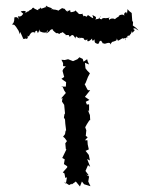

<svg xmlns="http://www.w3.org/2000/svg" viewBox="-20 -665 541 694"><path d="M147 -638C144 -633 146 -647 142 -638C132 -635 127 -630 127 -639C123 -628 119 -638 118 -628C110 -630 96 -638 104 -637C91 -638 103 -632 83 -627C83 -627 95 -628 77 -622C72 -616 79 -624 69 -617C80 -626 67 -627 55 -624C64 -612 68 -620 58 -608C46 -600 42 -614 47 -599C38 -599 46 -606 48 -594C42 -606 37 -603 32 -602C32 -584 28 -580 23 -577L32 -575L38 -568L47 -554L52 -541L53 -550L64 -525L62 -522L63 -525C72 -522 75 -530 75 -524C84 -526 79 -536 80 -536C87 -530 83 -535 90 -543C96 -551 101 -549 108 -547C108 -547 104 -542 105 -548C111 -555 113 -558 117 -545C125 -562 126 -561 123 -552C128 -551 134 -545 148 -548C153 -562 157 -553 145 -544C165 -551 156 -558 172 -560C172 -557 164 -558 169 -558C180 -546 186 -544 179 -549C187 -540 184 -550 194 -542C205 -552 204 -542 205 -548C206 -554 212 -538 222 -542C224 -542 215 -546 217 -538C235 -540 227 -536 232 -532C241 -540 243 -543 253 -526C255 -525 250 -532 257 -533C266 -523 261 -531 271 -528C263 -518 267 -534 283 -526C285 -516 288 -523 288 -523C288 -515 286 -521 297 -522C292 -515 300 -511 313 -526C312 -525 313 -510 321 -523C324 -516 317 -510 335 -506C339 -518 323 -508 335 -506C346 -522 334 -514 346 -518C342 -522 356 -503 352 -507C355 -509 358 -511 357 -506C361 -507 380 -516 379 -504C386 -518 393 -517 379 -512C396 -516 405 -518 401 -526C412 -513 415 -511 403 -523C407 -514 408 -519 423 -527C429 -521 434 -536 434 -519C428 -527 442 -534 445 -528C433 -536 446 -537 450 -536C439 -533 456 -540 456 -552C462 -548 453 -539 467 -556C465 -560 459 -558 464 -563C477 -561 468 -560 481 -555L471 -565L460 -573L461 -585L458 -590L456 -618L447 -625L441 -632L439 -615C437 -630 421 -611 433 -608C426 -611 423 -611 426 -612C409 -614 404 -600 414 -610C398 -597 402 -594 409 -604C407 -606 392 -594 396 -595C391 -600 377 -599 375 -592C374 -606 366 -591 377 -602C371 -599 353 -599 363 -599C351 -602 343 -596 350 -590C353 -591 355 -594 340 -597C344 -603 339 -603 345 -608C337 -590 327 -600 323 -592C334 -606 320 -606 314 -611C318 -600 317 -594 317 -599C304 -604 297 -615 296 -608C290 -601 293 -602 297 -602C292 -606 279 -612 284 -603C273 -621 280 -615 280 -615C265 -614 268 -611 257 -623C271 -611 260 -619 251 -629C257 -624 240 -621 236 -621C233 -619 236 -636 229 -625C221 -632 228 -619 222 -624C213 -631 209 -640 216 -631C202 -637 208 -638 190 -626C187 -637 188 -632 190 -627C176 -633 171 -628 168 -634C175 -632 154 -629 168 -633C165 -639 157 -636 146 -645ZM295 -451 282 -442 279 -452 267 -458 260 -451 244 -444 226 -451 214 -448 202 -449 208 -437V-426L218 -425L209 -416L206 -409L212 -387L202 -380L219 -368L218 -352H201L207 -350L212 -338L218 -329L200 -308L206 -311L204 -298L212 -286C213 -276 214 -265 215 -255L213 -252L211 -240L215 -233L216 -218L219 -194L217 -192L215 -180L208 -171L214 -166L222 -155L216 -147L218 -126L220 -125C215 -115 210 -104 205 -94L214 -89L211 -72L223 -64V-60L207 -42L213 -38L216 -22L222 -24L218 -1L211 -8L230 4L239 -1V2L254 -9L269 9L276 -9L284 1L307 8L299 -9L302 -27L291 -34L301 -31L289 -47L298 -68L306 -62L295 -90L305 -85L301 -105L289 -120H290L301 -125L297 -143L296 -158H287L297 -169L290 -174L292 -194L288 -205L294 -216L303 -230L306 -231L305 -249L297 -268L302 -262V-288L294 -287L290 -297L303 -304L287 -315L306 -339H298L295 -343L286 -361L289 -364L298 -387L305 -400L296 -409L289 -418L287 -438L302 -432L297 -443Z"/></svg>

Font: Charger Distortion
Style: 1
Weight: 400
Designer: Jasper
Foundry: Cannot Into Space Fonts
Version: Version 0.98